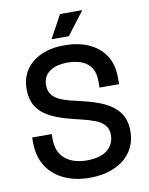

<svg xmlns="http://www.w3.org/2000/svg" viewBox="-97 -953 802 1036"><g transform="rotate(-10 304.5 -435.0)"><path d="M311 14Q232 14 171 -14Q110 -42 75.5 -96.5Q41 -151 41 -229V-254H148V-229Q148 -155 192.5 -118Q237 -81 311 -81Q386 -81 424 -112.5Q462 -144 462 -194Q462 -227 444 -248Q426 -269 393 -281.5Q360 -294 314 -305L277 -314Q210 -330 160.5 -353.5Q111 -377 84 -416Q57 -455 57 -516Q57 -578 87.5 -622Q118 -666 172 -690Q226 -714 299 -714Q372 -714 429.5 -689Q487 -664 520 -615Q553 -566 553 -492V-456H446V-492Q446 -537 427.5 -565Q409 -593 376 -606Q343 -619 299 -619Q235 -619 199.5 -592.5Q164 -566 164 -519Q164 -487 179.5 -466.5Q195 -446 225 -433Q255 -420 300 -410L337 -401Q405 -386 457 -362.5Q509 -339 539 -299Q569 -259 569 -196Q569 -133 537.5 -86Q506 -39 448 -12.5Q390 14 311 14ZM236 -758 305 -884H427L331 -758Z"/></g></svg>

Font: Space Grotesk Medium
Style: Regular
Weight: 500
Designer: Florian Karsten
Foundry: Florian Karsten
Version: Version 2.000